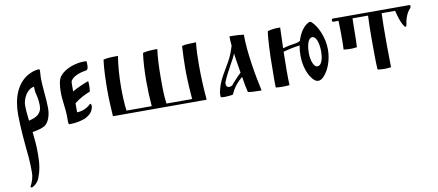

<svg xmlns="http://www.w3.org/2000/svg" viewBox="-75 -735 3298 1447"><g transform="rotate(-10 1574.5 -11.5)"><path d="M133 -77C129 -119 124 -153 124 -198C124 -211 127 -225 132 -239C144 -276 172 -316 214 -323C215 -312 215 -295 217 -281L226 -242C230 -223 233 -199 233 -177C233 -110 188 -90 133 -77ZM277 -382C277 -397 280 -422 280 -435C280 -441 277 -445 273 -445C242 -445 210 -432 184 -417C102 -367 60 -267 60 -136C60 -39 73 99 83 196C86 231 87 272 87 307C87 353 75 381 59 413C58 414 58 415 58 416C58 419 61 422 66 422H69C90 416 115 390 124 369C146 315 156 262 156 187C156 116 153 84 145 12C179 7 229 -4 248 -22C278 -48 291 -100 291 -145C291 -223 277 -296 277 -382Z M421 -54V-31C421 -24 421 1 426 2H431H443C478 2 533 -9 560 -24C593 -43 611 -62 618 -99C620 -108 614 -128 606 -120C584 -98 545 -76 501 -76V-145C532 -171 585 -200 622 -213C625 -224 626 -241 626 -258C626 -271 625 -284 624 -293C587 -280 532 -256 499 -236V-294C499 -304 500 -314 505 -321C529 -354 582 -369 622 -375C639 -377 639 -403 639 -420C639 -427 639 -434 637 -443C631 -444 624 -444 617 -444C557 -444 475 -419 434 -370C411 -343 406 -294 406 -245C406 -183 421 -120 421 -54Z M1179 -441C1144 -441 1096 -439 1068 -431C1059 -368 1055 -290 1055 -212C1055 -146 1058 -80 1063 -24H870C863 -71 860 -141 860 -199C860 -283 866 -370 878 -441H856C826 -441 787 -439 766 -432C757 -368 754 -273 754 -196C754 -127 758 -61 762 0H1479C1472 -77 1467 -173 1467 -265C1467 -327 1469 -387 1475 -440C1467 -440 1458 -440 1448 -439L1417 -438C1399 -438 1380 -435 1367 -431C1364 -380 1361 -321 1361 -263V-233C1362 -164 1367 -83 1372 -24H1176C1168 -75 1167 -133 1167 -195V-219C1167 -310 1171 -382 1179 -441Z M1840 -434C1815 -438 1779 -440 1748 -440H1731C1731 -417 1732 -393 1735 -369C1723 -328 1709 -291 1687 -252C1649 -184 1615 -138 1596 -72C1589 -50 1586 -34 1586 -17C1586 -11 1586 -6 1587 0C1596 2 1606 3 1617 3C1640 3 1665 0 1680 -3C1691 -26 1699 -44 1721 -72C1737 -92 1756 -110 1772 -123C1779 -76 1787 -35 1795 -3C1816 1 1853 3 1883 3H1899C1875 -105 1840 -292 1840 -434ZM1766 -157C1749 -141 1730 -122 1710 -99C1703 -91 1693 -81 1689 -74C1681 -67 1668 -65 1661 -65C1660 -65 1653 -68 1651 -68C1646 -74 1640 -76 1640 -93V-102C1659 -148 1680 -188 1709 -240C1722 -262 1733 -283 1743 -307C1749 -249 1759 -208 1766 -157Z M2111 -110C2111 -157 2112 -208 2113 -255C2152 -266 2196 -276 2240 -281C2235 -257 2233 -232 2233 -204C2233 -126 2258 -52 2297 -12C2309 0 2321 6 2333 6C2346 6 2360 -1 2373 -14C2415 -56 2445 -133 2445 -216C2445 -240 2442 -263 2437 -286C2423 -346 2396 -405 2357 -439C2354 -442 2351 -443 2348 -443C2343 -443 2338 -440 2333 -438C2291 -415 2264 -366 2248 -315C2235 -306 2218 -302 2200 -300C2171 -296 2137 -289 2114 -282C2115 -336 2117 -397 2119 -440H2106C2079 -440 2051 -437 2023 -429C2020 -418 2018 -399 2016 -372C2009 -284 2007 -171 2007 -76V-33C2007 -20 2007 -9 2008 0C2025 2 2043 3 2062 3C2078 3 2095 2 2113 0C2111 -32 2111 -72 2111 -110ZM2392 -208C2392 -169 2383 -103 2345 -103C2337 -103 2330 -106 2325 -113C2307 -134 2298 -174 2298 -212C2298 -251 2306 -326 2345 -326C2353 -326 2360 -322 2366 -315C2385 -292 2392 -249 2392 -208Z M2890 0C2889 -48 2888 -107 2888 -159V-217C2888 -285 2888 -356 2891 -413H2994L3002 -382C3012 -347 3024 -310 3044 -284C3047 -280 3057 -281 3058 -286C3064 -335 3080 -383 3108 -411C3111 -414 3115 -422 3115 -428C3115 -433 3112 -437 3105 -437H2520C2514 -437 2512 -430 2512 -425C2512 -419 2514 -413 2520 -413H2561C2561 -385 2563 -352 2563 -321V-278C2563 -251 2563 -215 2561 -193C2578 -191 2593 -189 2611 -189C2630 -189 2645 -190 2663 -193C2665 -223 2666 -268 2666 -303L2667 -365C2668 -385 2668 -401 2668 -413H2787C2784 -363 2783 -292 2783 -233C2783 -169 2783 -42 2787 0C2804 2 2822 4 2840 4C2858 4 2873 2 2890 0Z"/></g></svg>

Font: Ponomar Unicode
Style: Regular
Weight: 400
Version: 1.3